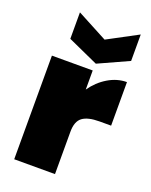

<svg xmlns="http://www.w3.org/2000/svg" viewBox="-152 -902 771 982"><g transform="rotate(20 233.5 -410.5)"><path d="M272 -460Q306 -509 355 -538.5Q404 -568 457 -568V-331H394Q331 -331 301.5 -309Q272 -287 272 -231V0H50V-564H272ZM440 -677 275 -602 109 -677V-821L275 -733L440 -821Z"/></g></svg>

Font: Fz Poppins Black
Style: Regular
Weight: 900
Designer: Ninad Kale (Devanagari), Jonny Pinhorn (Latin)
Foundry: Indian Type Foundry
Version: Vit hóa bi Vntype.Com & FontZin.Com